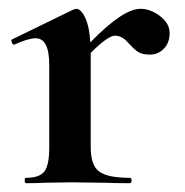

<svg xmlns="http://www.w3.org/2000/svg" viewBox="-20 -416 419 436"><path d="M186 -295.9V-81.1Q186 -41 205.1 -26.6Q224.1 -12.2 274.9 -12.2Q278.8 -12.2 278.8 -6.1Q278.8 0 274.9 0Q239.7 0 220.2 -1L139.2 -2L80.1 -1Q64.9 0 39.1 0Q36.1 0 36.1 -6.1Q36.1 -12.2 39.1 -12.2Q69.8 -12.2 80.8 -26.6Q91.8 -41 91.8 -81.1V-269Q91.8 -329.1 61 -329.1Q43.9 -329.1 13.2 -314.9H11.2Q8.3 -314.9 6.6 -320.1Q4.9 -325.2 6.8 -326.2L146 -394Q151.9 -396 152.8 -396Q164.1 -396 173.6 -375.5Q183.1 -355 185.1 -319.8Q259.3 -396 298.8 -396Q321.8 -396 343.5 -379.4Q365.2 -362.8 365.2 -340.8Q365.2 -318.8 352.1 -305.4Q338.9 -292 320.8 -292Q302.7 -292 293.5 -298.1Q284.2 -304.2 270.5 -319.6Q256.8 -335 241 -335Q225.1 -335 186 -295.9Z"/></svg>

Font: Cormorant-Bold
Style: Bold
Weight: 700
Designer: Christian Thalmann (Catharsis Fonts)
Version: Version 3.000